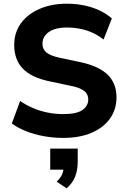

<svg xmlns="http://www.w3.org/2000/svg" viewBox="-20 -736 681 1040"><path d="M323 11Q268 11 216.5 1.5Q165 -8 121 -25.5Q77 -43 44 -67L89 -189Q121 -167 158 -151Q195 -135 237 -126.5Q279 -118 323 -118Q396 -118 427 -140.5Q458 -163 458 -197Q458 -216 448.5 -230Q439 -244 417.5 -254.5Q396 -265 359 -272L246 -296Q150 -316 103.5 -364.5Q57 -413 57 -492Q57 -560 93.5 -610Q130 -660 194.5 -688Q259 -716 343 -716Q392 -716 437 -706.5Q482 -697 520 -679Q558 -661 586 -636L541 -522Q501 -554 451 -570.5Q401 -587 342 -587Q300 -587 270.5 -576Q241 -565 225.5 -545Q210 -525 210 -499Q210 -470 231 -452Q252 -434 304 -423L417 -399Q515 -378 563 -331.5Q611 -285 611 -209Q611 -143 575.5 -93.5Q540 -44 475.5 -16.5Q411 11 323 11ZM341 284 287 248Q309 227 317 207Q325 187 325 165L356 183H252V69H401V140Q401 184 387.5 219.5Q374 255 341 284Z"/></svg>

Font: Nunito Sans 12pt ExtraBold
Style: Regular
Weight: 800
Designer: Vernon Adams
Foundry: Vernon Adams
Version: Version 3.101;gftools[0.9.27]